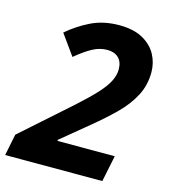

<svg xmlns="http://www.w3.org/2000/svg" viewBox="-132 -811 792 897"><g transform="rotate(15 263.5 -362.0)"><path d="M-24 0 -3 -104 230 -311Q288 -363 322 -400Q356 -437 370.5 -466.5Q385 -496 385 -523Q385 -560 365 -579Q345 -598 311 -598Q275 -598 241 -580Q207 -562 161 -524L90 -623Q140 -666 199.5 -695Q259 -724 335 -724Q405 -724 449.5 -699Q494 -674 515 -634.5Q536 -595 536 -550Q536 -487 508.5 -435Q481 -383 434 -336.5Q387 -290 326 -240L195 -132V-127H472L446 0Z"/></g></svg>

Font: Noto IKEA Latin
Style: Bold Italic
Weight: 700
Italic angle: -12°
Designer: Monotype Design Team
Foundry: Monotype Imaging Inc.
Version: Version 1.0